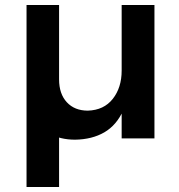

<svg xmlns="http://www.w3.org/2000/svg" viewBox="-20 -553 717 767"><path d="M86 -533H216V194H86ZM216 -236Q216 -178 247 -144.5Q278 -111 331 -111Q395 -113 430.5 -158Q466 -203 466 -271H500Q500 -174 473 -113.5Q446 -53 397 -24.5Q348 4 280 5Q220 5 176.5 -20Q133 -45 109.5 -91.5Q86 -138 86 -201V-533H216ZM466 -533H597V0H466Z"/></svg>

Font: Alexandria Medium
Style: Regular
Weight: 500
Designer: Mohamed Gaber
Foundry: Kief Type Foundry
Version: Version 5.100